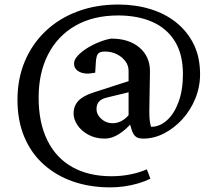

<svg xmlns="http://www.w3.org/2000/svg" viewBox="-20 -600 944 842"><path d="M463.9 221.7Q374 221.7 299.8 195.8Q225.6 169.9 170.9 120.6Q116.2 71.3 86.4 0Q56.6 -71.3 56.6 -162.1Q56.6 -253.9 88.4 -330.1Q120.1 -406.2 178.7 -462.4Q237.3 -518.6 318.8 -549.3Q400.4 -580.1 498 -580.1Q574.2 -580.1 639.6 -560.1Q705.1 -540 753.9 -500.5Q802.7 -460.9 830.1 -404.8Q857.4 -348.6 857.4 -274.4Q857.4 -218.8 836.4 -167.5Q815.4 -116.2 779.8 -77.1Q744.1 -38.1 699.7 -15.1Q655.3 7.8 608.4 7.8Q585.9 7.8 575.2 -1Q564.5 -9.8 558.6 -27.3L545.9 -68.4L562.5 -66.4Q531.2 -30.3 500.5 -11.2Q469.7 7.8 439.5 7.8Q398.4 7.8 367.2 -9.3Q335.9 -26.4 319.3 -51.8Q302.7 -77.1 302.7 -102.5Q302.7 -135.7 324.2 -158.2Q345.7 -180.7 392.6 -195.3L543.9 -244.1V-289.1Q543.9 -312.5 529.8 -331.5Q515.6 -350.6 492.2 -362.3Q468.8 -374 440.4 -374Q418 -374 410.2 -364.7Q402.3 -355.5 400.4 -328.1L397.5 -281.2Q388.7 -280.3 380.9 -278.8Q373 -277.3 365.2 -277.3Q337.9 -277.3 321.3 -289.1Q304.7 -300.8 304.7 -321.3Q304.7 -337.9 320.8 -355.5Q336.9 -373 361.8 -388.7Q386.7 -404.3 415 -415.5Q443.4 -426.8 467.8 -430.7Q544.9 -430.7 590.8 -392.1Q636.7 -353.5 637.7 -290L634.8 -111.3Q634.8 -87.9 636.7 -71.3Q638.7 -54.7 642.6 -43.9Q679.7 -43.9 711.4 -71.8Q743.2 -99.6 762.7 -151.9Q782.2 -204.1 782.2 -275.4Q782.2 -362.3 746.6 -419.4Q710.9 -476.6 647 -504.4Q583 -532.2 498 -532.2Q389.6 -532.2 311.5 -487.8Q233.4 -443.4 191.4 -362.3Q149.4 -281.2 149.4 -171.9Q149.4 -61.5 188 16.1Q226.6 93.8 298.3 133.3Q370.1 172.9 468.8 172.9Q510.7 172.9 550.8 165Q590.8 157.2 624 142.6L639.6 183.6Q616.2 195.3 586.4 204.1Q556.6 212.9 525.4 217.3Q494.1 221.7 463.9 221.7ZM473.6 -59.6Q493.2 -59.6 510.7 -68.4Q528.3 -77.1 543.9 -94.7V-195.3L447.3 -171.9Q423.8 -166 413.6 -153.8Q403.3 -141.6 403.3 -122.1Q403.3 -97.7 424.3 -78.6Q445.3 -59.6 473.6 -59.6Z"/></svg>

Font: Crimson Pro Medium
Style: Regular
Weight: 500
Designer: Jacques Le Bailly
Foundry: Baron von Fonthausen
Version: Version 1.003